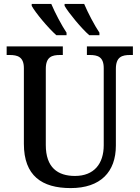

<svg xmlns="http://www.w3.org/2000/svg" viewBox="-20 -951 714 981"><path d="M436 -771H488V-784C462 -823 429 -886 410 -931H310V-921C330 -886 395 -807 436 -771ZM268 -771H320V-784C294 -823 261 -886 242 -931H142V-921C161 -886 227 -807 268 -771ZM341 10C494 10 572 -73 572 -207V-599C572 -661 604 -670 645 -670H659V-714H424V-670H438C479 -670 510 -661 510 -603V-209C510 -115 461 -52 363 -52C275 -52 214 -95 214 -210V-599C214 -661 246 -670 287 -670H301V-714H14V-670H29C69 -670 102 -661 102 -603V-216C102 -53 194 10 341 10Z"/></svg>

Font: Noto Serif SemiCondensed Medium
Style: Regular
Weight: 500
Width: 4
Designer: Monotype Design Team
Foundry: Monotype Imaging Inc.
Version: Version 2.014